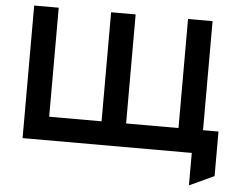

<svg xmlns="http://www.w3.org/2000/svg" viewBox="-57 -770 1256 1010"><g transform="rotate(5 570.5 -264.5)"><path d="M976.4 171.4V0H924.4V-124.2H1106.6V111ZM83 0V-700H212.6V-124.2H489.2V-700H618.8V-124.2H895.4V-700H1025V0Z"/></g></svg>

Font: Overpass
Style: Regular
Weight: 400
Designer: Delve Withrington, Dave Bailey, Thomas Jockin
Foundry: Delve Fonts LLC
Version: Version 4.000